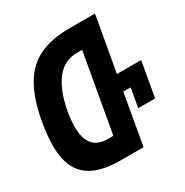

<svg xmlns="http://www.w3.org/2000/svg" viewBox="-167 -859 956 994"><g transform="rotate(-30 311.0 -362.5)"><path d="M5 -241Q5 -300.5 18.5 -377Q41.5 -506.5 87.8 -582.8Q134 -659 206.8 -692Q279.5 -725 386 -725H536L478 -397H617.5V-396H622.5L586 -188.5H485L505 -301.5H461L408 0H275Q181 0 121.8 -25.2Q62.5 -50.5 33.8 -103.5Q5 -156.5 5 -241ZM302 -129 384.5 -595.5H354.5Q276 -595.5 228 -532Q180 -468.5 160 -356.5Q151.5 -307 151.5 -268.5Q151.5 -201 179.8 -165Q208 -129 270.5 -129Z"/></g></svg>

Font: JuliaMono ExtraBold
Style: Italic
Weight: 800
Italic angle: -9°
Monospace: yes
Designer: cormullion
Foundry: corm
Version: Version 0.057; ttfautohint (v1.8.4)